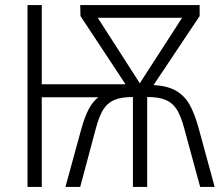

<svg xmlns="http://www.w3.org/2000/svg" viewBox="-20 -734 871 754"><path d="M764 -671 583 -400Q637 -397 670.5 -378Q704 -359 724 -324Q744 -289 760 -231L823 0H766L704 -228Q691 -277 675 -303Q659 -329 632 -341Q605 -353 558 -353V0H502V-353Q455 -353 428 -341Q401 -329 385 -303Q369 -277 356 -228L295 0H237L300 -230Q313 -276 328.5 -305.5Q344 -335 366 -352H144V0H88V-714H144V-403H473L296 -671L295 -714H764ZM364 -664 529 -407 695 -664Z"/></svg>

Font: Noto Sans UI NarrowLight
Style: Regular
Weight: 300
Width: 4
Designer: Monotype Design Team
Foundry: Monotype Imaging Inc.
Version: Version 1.001